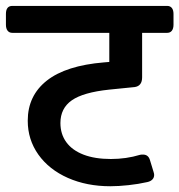

<svg xmlns="http://www.w3.org/2000/svg" viewBox="-51 -650 611 654"><path d="M540 -602.5V-565.9Q540 -552.7 534.4 -545.4Q528.8 -538.1 518.1 -538.1H433.1V-386.7Q433.1 -357.4 408.2 -353.5L320.8 -344.7Q232.4 -335.4 193.6 -308.3Q154.8 -281.2 154.8 -231Q154.8 -193.4 174.8 -165.8Q194.8 -138.2 233.4 -123.3Q272 -108.4 326.7 -108.4Q378.9 -108.4 425.8 -122.6Q429.2 -123.5 436 -123.5Q454.6 -123.5 460 -104L472.2 -64Q474.1 -58.1 474.1 -54.2Q474.1 -44.9 468 -38.6Q461.9 -32.2 450.7 -29.8Q420.4 -22.9 386.7 -19.3Q353 -15.6 324.7 -15.6Q244.6 -15.6 180.4 -43.9Q116.2 -72.3 79.8 -123.3Q43.5 -174.3 43.5 -238.8Q43.5 -324.2 108.6 -375.5Q173.8 -426.8 303.2 -437.5L321.3 -439V-538.1H-8.8Q-19.5 -538.1 -25.1 -545.4Q-30.8 -552.7 -30.8 -565.9V-602.5Q-30.8 -629.9 -8.8 -629.9H518.1Q528.8 -629.9 534.4 -622.8Q540 -615.7 540 -602.5Z"/></svg>

Font: Jaldi
Style: Bold
Weight: 400
Designer: Pablo Cosgaya and Nicolas Silva
Foundry: Omnibus-Type
Version: Version 1.007